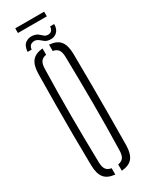

<svg xmlns="http://www.w3.org/2000/svg" viewBox="-251 -1021 828 1068"><g transform="rotate(-30 163.0 -487.0)"><path d="M141.5 5Q94 0.5 73 -25.8Q52 -52 51 -106Q49.5 -209 48.8 -304.2Q48 -399.5 48.8 -495Q49.5 -590.5 51 -693.5Q52 -748 73 -774.2Q94 -800.5 141.5 -805V-764.5Q117.5 -760.5 107 -745.5Q96.5 -730.5 96 -699Q92 -546.5 92.2 -402.5Q92.5 -258.5 96 -100.5Q96.5 -69.5 107 -54.5Q117.5 -39.5 141.5 -35.5ZM183.5 5V-35.5Q207.5 -39.5 218 -54.5Q228.5 -69.5 229 -100.5Q233 -258.5 232.5 -402.5Q232 -546.5 229 -699Q228.5 -730.5 218 -745.2Q207.5 -760 183.5 -764.5V-805Q232 -801 253.2 -774.8Q274.5 -748.5 275.5 -693.5Q276.5 -590 277 -494.8Q277.5 -399.5 277 -304.2Q276.5 -209 275.5 -106Q274.5 -51.5 253.2 -25.2Q232 1 183.5 5ZM239 -890H265.5Q266 -858.5 248 -841Q230 -823.5 202 -826Q183.5 -827.5 172.2 -835.5Q161 -843.5 151.5 -852Q142 -860.5 128 -863.5Q116 -865.5 102.2 -858.8Q88.5 -852 86 -829.5H60Q63 -869 84.5 -883.2Q106 -897.5 132 -893.5Q151 -890.5 162 -881.8Q173 -873 181.8 -864.8Q190.5 -856.5 203 -855.5Q220 -853.5 229.8 -864Q239.5 -874.5 239 -890ZM66 -977.5H251.5V-947.5H66Z"/></g></svg>

Font: Big Shoulders Stencil Display Light
Style: Regular
Weight: 300
Designer: Patric King
Foundry: XO Type Co
Version: Version 1.000